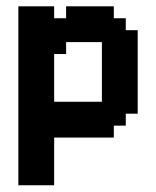

<svg xmlns="http://www.w3.org/2000/svg" viewBox="-20 -427 484 596"><path d="M185.2 -296.3V-259.3H148.1V-111.1H296.3V-296.3ZM37 -407.4H148.1V-370.4H185.2V-407.4H333.3V-370.4H370.4V-333.3H407.4V-74.1H370.4V-37H333.3V0H148.1V148.1H37Z"/></svg>

Font: Jersey 15
Style: Regular
Weight: 400
Designer: Sarah Cadigan-Fried
Version: Version 1.001; ttfautohint (v1.8.4.7-5d5b)